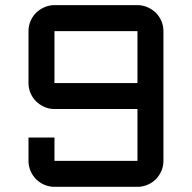

<svg xmlns="http://www.w3.org/2000/svg" viewBox="-20 -720 740 740"><path d="M609.9 -100.1Q609.9 -79.6 602.1 -61.3Q594.2 -43 580.6 -29.3Q566.9 -15.6 548.6 -7.8Q530.3 0 509.8 0H189.9Q169.4 0 151.1 -7.8Q132.8 -15.6 119.1 -29.3Q105.5 -43 97.7 -61.3Q89.8 -79.6 89.8 -100.1V-189.9H189.9V-100.1H509.8V-299.8H189.9Q169.4 -299.8 151.1 -307.9Q132.8 -315.9 119.1 -329.3Q105.5 -342.8 97.7 -361.1Q89.8 -379.4 89.8 -399.9V-600.1Q89.8 -620.6 97.7 -638.9Q105.5 -657.2 119.1 -670.7Q132.8 -684.1 151.1 -692.1Q169.4 -700.2 189.9 -700.2H509.8Q530.3 -700.2 548.6 -692.1Q566.9 -684.1 580.6 -670.7Q594.2 -657.2 602.1 -638.9Q609.9 -620.6 609.9 -600.1ZM509.8 -399.9V-600.1H189.9V-399.9Z"/></svg>

Font: Aldrich
Style: Regular
Weight: 400
Designer: Matthew Desmond
Foundry: Matthew Desmond
Version: Version 1.002 2011